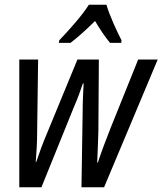

<svg xmlns="http://www.w3.org/2000/svg" viewBox="-20 -786 682 806"><path d="M229 -617 227 -606H276C306 -629 342 -661 379 -698C400 -662 422 -630 442 -606H489L490 -617C471 -654 438 -725 427 -766H353C324 -720 271 -661 229 -617ZM61 0H154L290 -336C307 -375 317 -403 328 -436H331C329 -394 327 -358 327 -319L322 0H417L642 -536H560L446 -253C425 -200 406 -150 391 -104H388C390 -147 392 -198 393 -238L395 -536H305L176 -223C162 -191 144 -142 132 -106H130C133 -142 136 -186 136 -236L140 -536H61Z"/></svg>

Font: Noto Sans Condensed
Style: Italic
Weight: 400
Width: 3
Italic angle: -12°
Designer: Monotype Design Team
Foundry: Monotype Imaging Inc.
Version: Version 2.013